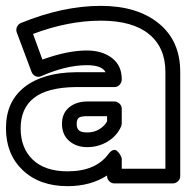

<svg xmlns="http://www.w3.org/2000/svg" viewBox="-30 -597 657 651"><path d="M-9.8 -162.1Q-9.8 -252.4 52.7 -301.5Q115.2 -350.6 225.1 -352.1H328.1Q315.9 -376 264.2 -376Q194.8 -376 109.9 -338.9Q101.1 -334.5 91.3 -338.4Q81.5 -342.3 77.1 -353L26.9 -486.8Q23.4 -496.6 27.6 -505.9Q31.7 -515.1 41 -519Q183.1 -577.1 312 -577.1Q434.6 -577.1 507.8 -518.1Q581.1 -459 581.1 -353V0Q581.1 10.7 573.2 17.8Q565.4 24.9 556.2 24.9H357.9Q347.2 24.9 340.1 17.1Q333 9.3 333 0V-2Q276.9 34.2 199.2 34.2Q104 34.2 47.1 -20Q-9.8 -74.2 -9.8 -162.1ZM199.2 -16.1Q294.9 -16.1 337.9 -75.2Q345.7 -85.4 353.3 -87.9Q360.8 -90.3 366 -85.9Q371.1 -81.5 375 -75.9Q378.9 -70.3 380.9 -65.4L382.8 -60.1V-24.9H530.8V-353Q530.8 -436 475.1 -481.4Q419.4 -526.9 312 -526.9Q201.2 -526.9 82 -481.9L113.8 -395Q198.7 -425.8 264.2 -425.8Q316.9 -425.8 349.9 -400.1Q382.8 -374.5 382.8 -329.1V-327.1Q382.8 -317.9 375.7 -309.8Q368.7 -301.8 357.9 -301.8H225.1Q129.9 -300.3 85 -264.9Q40 -229.5 40 -162.1Q40 -94.7 81.3 -55.4Q122.6 -16.1 199.2 -16.1ZM266.1 -252.9H357.9Q367.2 -252.9 375 -245.8Q382.8 -238.8 382.8 -228V-179.2Q382.8 -174.8 380.9 -168.9Q366.7 -136.2 335.2 -117.2Q303.7 -98.1 266.1 -98.1Q228.5 -98.1 204.3 -119.4Q180.2 -140.6 180.2 -176.8Q180.2 -212.9 204.3 -232.9Q228.5 -252.9 266.1 -252.9ZM230 -176.8Q230 -161.6 237.8 -154.8Q245.6 -147.9 266.1 -147.9Q288.1 -147.9 305.7 -158.2Q323.2 -168.5 333 -185.1V-203.1H266.1Q243.2 -203.1 236.6 -197.3Q230 -191.4 230 -176.8Z"/></svg>

Font: Trueno ExtraBold Outline
Style: Regular
Weight: 800
Width: 6
Designer: Julieta Ulanovsky
Foundry: Julieta Ulanovsky
Version: Version 3.001b | FøM Fix